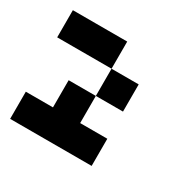

<svg xmlns="http://www.w3.org/2000/svg" viewBox="-88 -1088 510 510"><g transform="rotate(30 166.5 -833.5)"><path d="M0 -666.7V-750H83.3V-833.3H166.7V-750H250V-666.7ZM0 -916.7V-1000H166.7V-916.7ZM250 -916.7V-833.3H166.7V-916.7Z"/></g></svg>

Font: Galmuri11 Condensed
Style: Regular
Weight: 400
Width: 3
Designer: Lee Minseo (quiple)
Version: Version 2.399;hotconv 1.1.1;makeotfexe 2.6.0 DEVELOPMENT